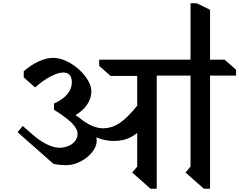

<svg xmlns="http://www.w3.org/2000/svg" viewBox="-20 -1153 1472 1181"><path d="M1272 -688V8H1234L1121 -92L1152 -128V-688H944V8H906L793 -92L824 -128V-335Q791 -309 756.5 -297.5Q722 -286 679 -286Q626 -286 573 -308Q575 -296 575 -290Q576 -254 548 -218.5Q520 -183 476 -160Q432 -137 386 -137Q369 -137 345 -139.5Q321 -142 309 -145L88 -340L120 -378L175 -330Q273 -244 349 -244Q396 -246 426.5 -270Q457 -294 457 -330Q457 -360 423 -395Q389 -430 312 -478V-516Q366 -540 394 -573.5Q422 -607 422 -647Q422 -676 408.5 -691.5Q395 -707 370 -707Q337 -707 290.5 -682.5Q244 -658 196 -615L126 -677V-715Q171 -754 218.5 -775.5Q266 -797 307 -797Q358 -797 413 -764.5Q468 -732 505 -683Q542 -634 542 -590Q542 -548 515.5 -509Q489 -470 444 -445Q467 -430 492 -410Q528 -385 557.5 -374.5Q587 -364 614 -364Q667 -364 715 -395.5Q763 -427 824 -503V-686H660L590 -748V-786H1152V-1133H1190L1272 -1093V-786H1362L1432 -724V-688Z"/></svg>

Font: Inknut Antiqua
Style: Regular
Weight: 400
Designer: Claus Eggers Sørensen
Foundry: Claus Eggers Sørensen
Version: Version 1.003; ttfautohint (v1.8.2) -l 8 -r 50 -G 200 -x 14 